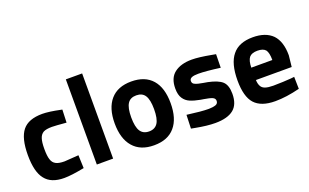

<svg xmlns="http://www.w3.org/2000/svg" viewBox="-80 -1086 2390 1483"><g transform="rotate(-20 1115.0 -344.0)"><path d="M243 12Q303 12 409 -9L405 -116L289 -108Q241 -108 218 -121Q193 -134 184 -164Q174 -193 174 -251Q174 -308 184 -337Q193 -366 217 -380Q241 -392 287 -392Q314 -392 405 -384L409 -490Q346 -503 315 -507Q277 -512 251 -512Q137 -512 88 -451Q38 -389 38 -250Q38 -112 87 -51Q135 12 243 12Z M514 -700V0H648V-700Z M982 12Q1096 12 1154 -57Q1212 -124 1212 -251Q1212 -377 1154 -444Q1095 -512 982 -512Q870 -512 811 -444Q752 -376 752 -251Q752 -125 811 -57Q870 12 982 12ZM888 -251Q888 -329 911 -364Q933 -398 982 -398Q1031 -398 1053 -364Q1076 -329 1076 -251Q1076 -172 1053 -137Q1030 -102 982 -102Q934 -102 911 -137Q888 -172 888 -251Z M1485 12Q1586 12 1636 -29Q1685 -69 1685 -156Q1685 -227 1651 -258Q1618 -288 1537 -305L1502 -311Q1458 -318 1437 -328Q1417 -336 1417 -357Q1417 -376 1437 -384Q1455 -391 1490 -391Q1551 -391 1669 -375L1671 -486L1638 -492Q1536 -511 1479 -511Q1389 -511 1336 -470Q1284 -430 1284 -344Q1284 -291 1304 -262Q1323 -233 1356 -219Q1389 -205 1438 -196Q1454 -193 1463 -192Q1509 -185 1532 -175Q1552 -166 1552 -146Q1552 -124 1531 -116Q1507 -108 1472 -108Q1414 -108 1296 -124L1292 -12L1324 -6Q1418 12 1485 12Z M1978 12Q2069 12 2180 -16L2178 -115L2150 -112Q2103 -109 2083 -108Q2021 -106 2004 -106Q1963 -106 1939 -114Q1915 -122 1905 -140Q1893 -160 1892 -193H2186L2196 -286Q2196 -399 2142 -456Q2086 -512 1981 -512Q1866 -512 1812 -444Q1757 -377 1757 -238Q1757 -105 1809 -47Q1862 12 1978 12ZM2064 -295H1891Q1892 -352 1912 -378Q1932 -402 1980 -402Q2026 -402 2046 -379Q2064 -355 2064 -295Z"/></g></svg>

Font: Online Auction - Bold
Style: Bold
Weight: 500
Designer: Mohamed Mostafa, the designer of Online Auction
Foundry: Kief Type Foundry
Version: ""